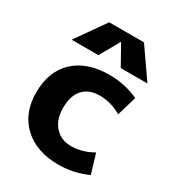

<svg xmlns="http://www.w3.org/2000/svg" viewBox="-185 -880 920 1003"><g transform="rotate(30 275.5 -378.5)"><path d="M282 -708 215 -590H54L178 -767H388L511 -590H350L284 -708ZM459 -144 494 -28Q412 10 319 10Q187 10 109 -62.5Q31 -135 31 -260Q31 -386 107 -458Q183 -530 319 -530Q412 -530 494 -492L459 -374Q396 -411 328 -411Q264 -411 228.5 -372.5Q193 -334 193 -260Q193 -189 230.5 -148Q268 -107 328 -107Q396 -107 459 -144Z"/></g></svg>

Font: M PLUS 1p ExtraBold
Style: Regular
Weight: 800
Version: Version 1.062